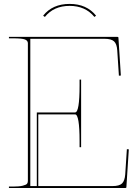

<svg xmlns="http://www.w3.org/2000/svg" viewBox="-20 -945 695 965"><path d="M330.1 -915.5Q250 -915.5 205.6 -859.9L196.8 -866.2Q243.7 -925.3 330.1 -925.3Q415.5 -925.3 462.9 -866.2L454.6 -859.9Q408.7 -915.5 330.1 -915.5ZM24.9 0V-7.3H44.9Q77.1 -7.3 94.5 -11.7Q111.8 -16.1 116 -21.5Q120.1 -26.9 120.1 -35.6V-727.5Q120.1 -740.7 105.5 -746.6Q90.8 -752.4 44.9 -752.4H24.9V-759.8H569.8Q575.2 -759.8 575.2 -755.4L587.4 -565.4L577.6 -564.5L569.3 -691.4Q567.4 -724.1 553.2 -737.1Q539.1 -750 505.9 -750H132.3V-9.8H165V-379.9H357.4Q379.9 -379.9 379.9 -515.1V-544.9H387.7V-205.1H379.9V-234.9Q379.9 -370.1 357.4 -370.1H172.4V-9.8H545.9Q579.6 -9.8 593.3 -22.9Q606.9 -36.1 609.4 -68.4L617.7 -195.3L627.4 -194.3L615.2 -4.4Q615.2 0 609.9 0Z"/></svg>

Font: ZnikomitNo25
Style: Regular
Weight: 100
Designer: gluk
Foundry: gluk
Version: Version 0.56